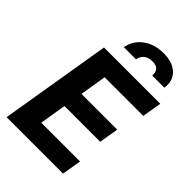

<svg xmlns="http://www.w3.org/2000/svg" viewBox="-276 -1072 1182 1182"><g transform="rotate(45 314.5 -481.0)"><path d="M17.8 0 138.5 -727.3H628.6L607.2 -600.5H271L242.5 -427.2H553.6L532.3 -300.4H221.2L192.8 -126.8H530.5L509.2 0ZM223.7 -815Q234.4 -880.3 288.9 -921.3Q343.4 -962.4 423.7 -962.4Q503.6 -962.4 545.1 -921.3Q586.6 -880.3 576 -815H470.5Q474.1 -842.3 459.9 -860.3Q445.7 -878.2 410.2 -878.2Q373.9 -878.2 353.5 -860.1Q333.1 -842 329.2 -815Z"/></g></svg>

Font: Karasuma Gothic
Style: Bold Italic
Weight: 700
Italic angle: 9.39998°
Designer: Rasmus Andersson / Ryoko Nishizuka
Foundry: Genbu
Version: Version 1.00